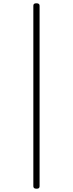

<svg xmlns="http://www.w3.org/2000/svg" viewBox="-20 -1135 445 1169"><path d="M203 14Q192 14 187.5 10Q183 6 183 -1V-1100Q183 -1108 187.5 -1111.5Q192 -1115 202 -1115Q211 -1115 216 -1111.5Q221 -1108 221 -1100V-1Q221 6 217 10Q213 14 203 14Z"/></svg>

Font: Playwrite FR Moderne Thin
Style: Regular
Weight: 250
Version: Version 1.002